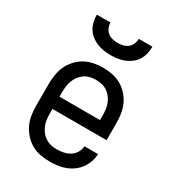

<svg xmlns="http://www.w3.org/2000/svg" viewBox="-181 -842 862 952"><g transform="rotate(30 250.0 -366.0)"><path d="M252 8Q225 8 198 3Q171 -2 147.5 -15.5Q124 -29 105.5 -49.5Q87 -70 75.5 -94.5Q64 -119 60 -146Q56 -173 56 -200V-320Q56 -347 60 -374Q64 -401 75 -425.5Q86 -450 104.5 -470.5Q123 -491 146 -504Q169 -517 196 -522.5Q223 -528 250 -528Q277 -528 304 -522.5Q331 -517 354 -504Q377 -491 395.5 -470.5Q414 -450 425 -425.5Q436 -401 440 -374Q444 -347 444 -320V-225H134V-200Q134 -183 136 -166Q138 -149 144.5 -133Q151 -117 161.5 -103Q172 -89 186.5 -79.5Q201 -70 218 -66Q235 -62 252 -62Q271 -62 290.5 -66Q310 -70 326 -80Q342 -90 352.5 -107Q363 -124 364 -144H442Q441 -121 433.5 -99.5Q426 -78 412.5 -59.5Q399 -41 380.5 -27.5Q362 -14 341 -6Q320 2 297 5Q274 8 252 8ZM366 -295V-320Q366 -337 364 -354Q362 -371 356 -387Q350 -403 339.5 -417Q329 -431 315 -440.5Q301 -450 284 -454Q267 -458 250 -458Q233 -458 216 -454Q199 -450 185 -440.5Q171 -431 160.5 -417Q150 -403 144 -387Q138 -371 136 -354Q134 -337 134 -320V-295ZM250 -600Q230 -600 210 -603Q190 -606 171.5 -613.5Q153 -621 137 -633.5Q121 -646 110.5 -663Q100 -680 95.5 -700Q91 -720 91 -740H169Q169 -725 175 -710.5Q181 -696 193 -686.5Q205 -677 220 -673.5Q235 -670 250 -670Q265 -670 280 -673.5Q295 -677 307 -686.5Q319 -696 325 -710.5Q331 -725 331 -740H409Q409 -720 404.5 -700Q400 -680 389.5 -663Q379 -646 363 -633.5Q347 -621 328.5 -613.5Q310 -606 290 -603Q270 -600 250 -600Z"/></g></svg>

Font: Zed Sans
Style: Regular
Weight: 400
Designer: Belleve Invis
Foundry: Belleve Invis
Version: Version 1.0.0; ttfautohint (v1.8.4)